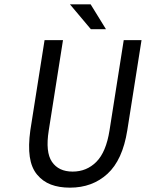

<svg xmlns="http://www.w3.org/2000/svg" viewBox="-20 -843 665 875"><path d="M394 -710 298.8 -823.2H393.1L462.9 -710ZM298.8 12.2Q249 12.2 211.9 -2Q174.8 -16.1 148.9 -47.4Q123 -78.6 115.7 -128.4Q108.4 -178.2 118.2 -249L183.1 -660.2H267.1L202.1 -248Q186.5 -149.9 216.8 -105.5Q247.1 -61 311 -61Q375 -61 419.2 -105.5Q463.4 -149.9 479 -248L543.9 -660.2H625L560.1 -249Q538.6 -113.8 469.7 -50.8Q400.9 12.2 298.8 12.2Z"/></svg>

Font: Office Code Pro D Italic
Style: Regular
Weight: 400
Italic angle: -9°
Designer: Nathan Rutzky & Paul D. Hunt
Foundry: Adobe Systems Incorporated
Version: Version 1.004;PS 001.004;hotconv 1.0.70;makeotf.lib2.5.58329